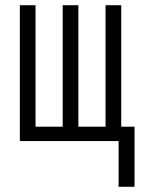

<svg xmlns="http://www.w3.org/2000/svg" viewBox="-20 -540 540 735"><path d="M434 175V0H56V-520H116V-55H220V-520H280V-55H384V-520H444V-55H495V175Z"/></svg>

Font: Iosevka Curly Light
Style: Regular
Weight: 300
Monospace: yes
Designer: Belleve Invis
Foundry: Belleve Invis
Version: Version 22.1.2; ttfautohint (v1.8.4)